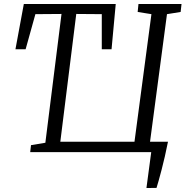

<svg xmlns="http://www.w3.org/2000/svg" viewBox="-20 -763 930 963"><path d="M714.5 180Q717.5 157.5 720.5 135Q723.5 112.5 726.5 90Q729.5 67.5 732.5 45Q735.5 22.5 738.5 0H131.5L135.5 -35L207.5 -47L288.5 -693L157.5 -692L108.5 -516H57.5L99.5 -743H560.5L539.5 -516H490.5V-692L362.5 -693L282.5 -52H654.5L739.5 -692L670.5 -703L674.5 -743H890.5L886 -703L817.5 -692L732.5 -52H822.5Q815 -14 806.8 21.8Q798.5 57.5 790.5 88.5Q782.5 119.5 775.8 143Q769 166.5 765 179.5Z"/></svg>

Font: Merriweather 7pt Light
Style: Italic
Weight: 300
Italic angle: -7.8°
Designer: Eben Sorkin
Foundry: Eben Sorkin
Version: Version 2.200;gftools[0.9.31]